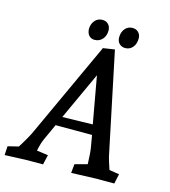

<svg xmlns="http://www.w3.org/2000/svg" viewBox="-124 -954 939 1059"><g transform="rotate(15 345.5 -425.0)"><path d="M4 -46 65 -61Q111 -135 124 -167L372 -705L438 -715L559 -136Q563 -118 581 -65L638 -56L626 0H524Q501 0 381 5L386 -46L457 -65Q455 -134 449 -164L438 -227H230L188 -135Q176 -109 167 -65L232 -56L219 0H132Q111 0 1 5ZM427 -284 379 -552 254 -280ZM443 -786Q443 -816 459.5 -835.5Q476 -855 502 -855Q523 -855 536 -841.5Q549 -828 549 -807Q549 -776 532.5 -756.5Q516 -737 490 -737Q470 -737 456.5 -750Q443 -763 443 -786ZM270 -788Q271 -817 287.5 -836Q304 -855 330 -855Q351 -855 364 -841.5Q377 -828 377 -806Q377 -776 359.5 -756.5Q342 -737 315 -737Q295 -737 283 -750.5Q271 -764 270 -788Z"/></g></svg>

Font: Andada Pro Medium
Style: Italic
Weight: 500
Italic angle: -7°
Designer: Carolina Giovagnoli
Foundry: Huerta Tipografica
Version: Version 3.005; ttfautohint (v1.8.4)